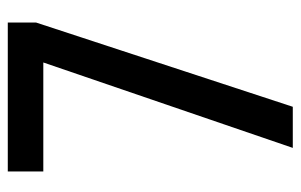

<svg xmlns="http://www.w3.org/2000/svg" viewBox="-156 -598 754 481"><g transform="rotate(-90 220.5 -357.0)"><path d="M91 0H194L405 -643V-714H32V-625H305Z"/></g></svg>

Font: Noto Sans Myanmar ExtraCondensed Medium
Style: Regular
Weight: 500
Width: 2
Designer: Monotype Design Team
Foundry: Monotype Imaging Inc.
Version: Version 2.107